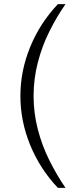

<svg xmlns="http://www.w3.org/2000/svg" viewBox="-20 -755 394 932"><path d="M261 157Q174 65 126.5 -51Q79 -167 79 -289Q79 -411 126.5 -527Q174 -643 261 -735H298Q256 -675 220 -603Q184 -531 163.5 -451.5Q143 -372 143 -289Q143 -207 163.5 -127.5Q184 -48 220 24Q256 96 298 157Z"/></svg>

Font: Archivo SemiBold ExtraLight
Style: Regular
Weight: 250
Version: Version 2.001